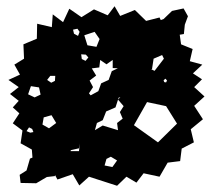

<svg xmlns="http://www.w3.org/2000/svg" viewBox="-20 -569 682 615"><path d="M265 -3 234 25 213 -11 164 6 139 -40 86 -38 82 -90 46 -110 52 -151 21 -174 42 -206 21 -225 40 -246 12 -268 40 -290 7 -313 44 -330 26 -362 57 -381 55 -427 98 -445 99 -493 146 -482 149 -523 182 -498 202 -541 241 -514 281 -539 325 -520 347 -549 365 -518 412 -537 448 -502 491 -513 510 -473 554 -470 560 -427 597 -412 588 -373 628 -362 598 -334 627 -315 602 -290 635 -260 602 -230 630 -187 591 -155 601 -113 562 -93 557 -53 517 -48 491 -3 440 -14 417 16 385 -3 355 26ZM235 -467 228 -477 214 -474 217 -461 230 -454ZM283 -467 250 -456 260 -424 289 -419 299 -444ZM480 -432 428 -408 435 -362 475 -342 505 -381ZM255 -394 240 -395 242 -380 254 -374 263 -385ZM358 -152 355 -175 373 -189 364 -210 376 -229 358 -250 377 -270 358 -290 375 -311 360 -328 368 -350 341 -351V-377L321 -363L301 -377L298 -353L274 -350L288 -327L267 -311L278 -290L265 -270L282 -250L266 -229L277 -210L269 -189L291 -177L284 -152L309 -167ZM157 -326H141L131 -313L144 -304L156 -310ZM510 -317 504 -312 506 -306 512 -305 515 -311ZM105 -289 79 -293 70 -267 91 -257 110 -266ZM512 -229 451 -242 409 -168 486 -113 547 -173ZM145 -200 120 -193 116 -170 137 -158 160 -175ZM83 -156 73 -161 65 -149 77 -144 87 -146ZM237 -126 213 -157 173 -134 183 -85H233ZM355 -55 335 -67 321 -60 315 -39 340 -34ZM46 17 43 -9 65 -23 76 -61 113 -76 118 -110 151 -117 168 -153 202 -174 213 -209 247 -224 262 -259 295 -277 304 -302 328 -313 338 -341 365 -354 382 -390 416 -411 431 -451 469 -470 477 -498 504 -508 531 -534 568 -542 582 -517 572 -490 569 -460 539 -455 537 -428 510 -422 500 -393 472 -381 467 -348 435 -339 428 -305 395 -295 388 -266 360 -256 350 -225 320 -212 309 -184 282 -171 268 -138 237 -120 233 -94 207 -88 194 -49 156 -31V-5L130 -2L96 18Z"/></svg>

Font: Rubik Gemstones
Style: Regular
Weight: 400
Designer: Hubert and Fischer, NaN
Foundry: Hubert and Fischer, NaN
Version: Version 2.200